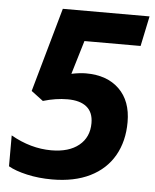

<svg xmlns="http://www.w3.org/2000/svg" viewBox="-52 -758 655 813"><g transform="rotate(5 275.5 -352.0)"><path d="M304.2 -450.2Q393.6 -450.2 445.3 -399.9Q497.1 -349.6 497.1 -259.8Q497.1 -178.2 462.2 -117.2Q427.2 -56.2 360.4 -23.2Q293.5 9.8 199.2 9.8Q142.1 9.8 92.5 -1.5Q43 -12.7 13.2 -29.8V-161.1Q98.1 -112.8 185.1 -112.8Q260.3 -112.8 302.7 -147.5Q345.2 -182.1 345.2 -242.2Q345.2 -288.1 317.1 -311Q289.1 -334 235.8 -334Q186 -334 131.8 -317.9L81.1 -356L182.1 -713.9H550.8L523.9 -585.9H285.2L242.2 -442.9Q277.3 -450.2 304.2 -450.2Z"/></g></svg>

Font: TypoPRO Open Sans
Style: Bold Italic
Weight: 700
Italic angle: -12°
Foundry: Ascender Corporation
Version: Version 1.10